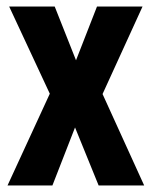

<svg xmlns="http://www.w3.org/2000/svg" viewBox="-20 -566 463 586"><path d="M132 -280 8 -546H147L212 -382L276 -546H415L293 -279L420 0H281L209 -177L140 0H3Z"/></svg>

Font: Noto Sans Gujarati UI ExtraCondensed
Style: Bold
Weight: 700
Width: 2
Designer: Jelle Bosma - Monotype Design Team, Universal Thirst
Foundry: Monotype Imaging Inc.
Version: Version 2.106; ttfautohint (v1.8.4.7-5d5b)